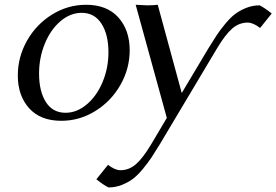

<svg xmlns="http://www.w3.org/2000/svg" viewBox="-20 -511 1175 816"><path d="M1134.8 -453.6 1085.4 -392.1Q1055.7 -415 1032.7 -415Q996.1 -415 966.8 -389.6Q937.5 -364.3 901.9 -304.7L659.2 102.1Q638.7 135.7 624 158Q609.4 180.2 587.4 206.8Q565.4 233.4 545.2 248.8Q524.9 264.2 497.8 274.9Q470.7 285.6 440.9 285.6Q420.9 275.9 389.6 251L439 189.5Q468.8 212.4 491.7 212.4Q528.3 212.4 557.6 187Q586.9 161.6 622.6 102.1L689 -9.8L556.6 -490.7Q594.2 -488.3 605 -488.3Q629.9 -488.3 650.4 -490.7L752.4 -115.7L865.2 -304.7Q885.7 -338.4 900.4 -360.6Q915 -382.8 937 -409.4Q959 -436 979.2 -451.4Q999.5 -466.8 1026.6 -477.5Q1053.7 -488.3 1083.5 -488.3Q1103.5 -478.5 1134.8 -453.6ZM345.7 -490.7Q434.6 -490.7 482.9 -437Q531.2 -383.3 531.2 -297.4Q531.2 -219.2 491.7 -149.9Q452.1 -80.6 385 -39.1Q317.9 2.4 240.7 2.4Q151.9 2.4 103.8 -51Q55.7 -104.5 55.7 -189.9Q55.7 -268.6 94.7 -337.9Q133.8 -407.2 200.9 -449Q268.1 -490.7 345.7 -490.7ZM327.1 -456.5Q278.8 -456.5 236.8 -420.7Q194.8 -384.8 170.4 -325.2Q146 -265.6 146 -198.2Q146 -123.5 174.8 -77.6Q203.6 -31.7 258.8 -31.7Q306.6 -31.7 348.9 -67.4Q391.1 -103 416 -162.4Q440.9 -221.7 440.9 -289.1Q440.9 -363.8 411.4 -410.2Q381.8 -456.5 327.1 -456.5Z"/></svg>

Font: Flanker
Style: Italic
Weight: 400
Italic angle: -12°
Designer: Flanker
Version: Version 2.027